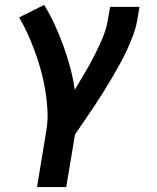

<svg xmlns="http://www.w3.org/2000/svg" viewBox="-20 -548 640 783"><path d="M131 215 169 -16Q176 -58 173.5 -99.5Q171 -141 164.5 -181Q158 -221 147.5 -259Q137 -297 123.5 -334.5Q110 -372 94 -407.5Q78 -443 58 -477L160 -528Q184 -489 203 -447.5Q222 -406 238 -362.5Q254 -319 266 -274Q278 -229 285 -182Q305 -216 326 -251Q347 -286 365 -321.5Q383 -357 398.5 -393.5Q414 -430 420 -468L429 -520H549L540 -468Q535 -437 523.5 -406Q512 -375 498 -344.5Q484 -314 467.5 -284.5Q451 -255 434 -226Q417 -197 399 -168.5Q381 -140 362.5 -112Q344 -84 324.5 -56Q305 -28 286 0L250 215Z"/></svg>

Font: Iosevka Aile
Style: Bold Italic
Weight: 700
Italic angle: -9°
Designer: Belleve Invis
Foundry: Belleve Invis
Version: Version 28.0.1; ttfautohint (v1.8.4)